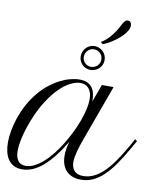

<svg xmlns="http://www.w3.org/2000/svg" viewBox="-132 -1073 978 1165"><g transform="rotate(10 357.0 -491.0)"><path d="M-2 -285.2Q15.6 -337.9 40 -381.1Q64.5 -424.3 93 -458Q121.6 -491.7 153.1 -516.1Q184.6 -540.5 216.1 -556.4Q247.6 -572.3 278.1 -580.1Q308.6 -587.9 335.4 -587.9Q363.3 -587.9 381.8 -579.3Q400.4 -570.8 411.9 -555.4Q423.3 -540 428.2 -518.3Q433.1 -496.6 433.1 -470.2L472.7 -578.6H544.9L420.4 -236.8Q413.6 -217.8 406.7 -198Q399.9 -178.2 394.8 -158.9Q389.6 -139.6 386.5 -121.8Q383.3 -104 383.3 -88.9Q383.3 -55.2 401.1 -35.2Q418.9 -15.1 456.5 -15.1Q489.3 -15.1 519.8 -29.3Q550.3 -43.5 580.3 -72Q610.4 -100.6 640.6 -143.8Q670.9 -187 703.6 -244.6L728.5 -289.6L741.7 -280.3L716.3 -235.4Q680.7 -172.4 648.2 -126.2Q615.7 -80.1 583.5 -50Q551.3 -20 517.6 -5.4Q483.9 9.3 445.8 9.3Q416 9.3 393.3 0.2Q370.6 -8.8 355.2 -25.4Q339.8 -42 332 -65.4Q324.2 -88.9 324.2 -117.7Q324.2 -136.7 327.6 -158.9Q331.1 -181.2 337.9 -205.1Q273.9 -97.7 211.4 -44.2Q148.9 9.3 84.5 9.3Q54.2 9.3 33 -1.7Q11.7 -12.7 -2 -32.5Q-15.6 -52.2 -22 -78.9Q-28.3 -105.5 -28.3 -137.2Q-28.3 -171.4 -21.5 -209.2Q-14.6 -247.1 -2 -285.2ZM102.1 -15.1Q128.4 -15.1 155.8 -29.1Q183.1 -43 210.2 -67.1Q237.3 -91.3 262.7 -123.8Q288.1 -156.2 310.8 -193.1Q333.5 -230 352.5 -269Q371.6 -308.1 385.5 -345.9Q399.4 -383.8 407 -418.2Q414.6 -452.6 414.6 -480Q414.6 -504.9 408.4 -521.7Q402.3 -538.6 392.3 -549.1Q382.3 -559.6 369.4 -564Q356.4 -568.4 342.8 -568.4Q315.4 -568.4 282 -551.5Q248.5 -534.7 213.9 -500.2Q179.2 -465.8 145.8 -413.3Q112.3 -360.8 84.5 -290Q61.5 -231 50 -180.7Q38.6 -130.4 38.6 -96.7Q38.6 -58.6 54 -36.9Q69.3 -15.1 102.1 -15.1ZM315.9 -729Q315.9 -744.6 321.8 -758.3Q327.6 -772 337.4 -782Q347.2 -792 360.6 -797.9Q374 -803.7 389.2 -803.7Q404.3 -803.7 417.7 -797.9Q431.2 -792 441.2 -782.2Q451.2 -772.5 457 -758.8Q462.9 -745.1 462.9 -730Q462.9 -714.8 457 -701.4Q451.2 -688 441.2 -678.2Q431.2 -668.5 417.5 -662.6Q403.8 -656.7 388.2 -656.7Q373 -656.7 359.9 -662.4Q346.7 -668 336.9 -677.7Q327.1 -687.5 321.5 -700.7Q315.9 -713.9 315.9 -729ZM335 -729Q335 -717.8 339.1 -708Q343.3 -698.2 350.3 -691.2Q357.4 -684.1 367.2 -679.9Q377 -675.8 388.2 -675.8Q399.9 -675.8 409.9 -680.2Q419.9 -684.6 427.2 -691.9Q434.6 -699.2 438.7 -709Q442.9 -718.8 442.9 -730Q442.9 -741.2 438.7 -751Q434.6 -760.7 427.2 -768.1Q419.9 -775.4 410.2 -779.5Q400.4 -783.7 389.2 -783.7Q377.9 -783.7 368.2 -779.5Q358.4 -775.4 351.1 -768.1Q343.8 -760.7 339.4 -750.7Q335 -740.7 335 -729ZM420.9 -835.4Q436.5 -842.3 455.6 -859.9Q474.6 -877.4 491.7 -900.9Q506.3 -920.9 515.1 -937.5Q523.9 -954.1 530.5 -966.1Q537.1 -978 543.7 -984.6Q550.3 -991.2 560.5 -991.2Q572.3 -991.2 577.9 -983.2Q583.5 -975.1 583.5 -963.9Q583.5 -949.7 575.4 -934.8Q567.4 -919.9 554.7 -905.5Q542 -891.1 525.6 -877.9Q509.3 -864.7 492.9 -853.8Q476.6 -842.8 461.2 -835Q445.8 -827.1 435.1 -823.2Z"/></g></svg>

Font: Petit Formal Script
Style: Regular
Weight: 400
Version: Version 1.001; ttfautohint (v0.8) -G 200 -r 50